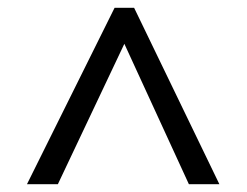

<svg xmlns="http://www.w3.org/2000/svg" viewBox="-20 -739 632 491"><path d="M273 -719H323L541 -268H463L298 -627L128 -268H49Z"/></svg>

Font: hexukannada05
Style: Book
Weight: 400
Designer: Jelle Bosma - Monotype Design Team
Foundry: Monotype Imaging Inc.
Version: Version 2.003